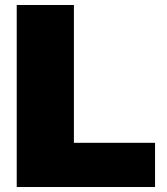

<svg xmlns="http://www.w3.org/2000/svg" viewBox="-20 -749 667 769"><path d="M47 0V-729H276V-177H601V0Z"/></svg>

Font: Hubot Sans Condensed ExtraLight Black
Style: Regular
Weight: 900
Version: Version 2.000